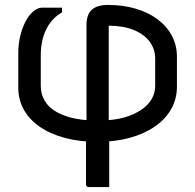

<svg xmlns="http://www.w3.org/2000/svg" viewBox="-20 -563 790 777"><path d="M416 -543Q478 -543 529 -528Q580 -513 617.5 -485Q655 -457 675.5 -418.5Q696 -380 696 -333V-213Q696 -162 672.5 -121Q649 -80 606 -50.5Q563 -21 504 -5Q445 11 375 11Q301 11 242 -5Q183 -21 141 -50Q99 -79 76.5 -119Q54 -159 54 -208V-347Q54 -386 62.5 -419.5Q71 -453 84.5 -478Q98 -503 115.5 -517.5Q133 -532 149 -532Q165 -532 178 -532Q191 -532 204 -532Q217 -532 231 -532V-513Q189 -489 167 -444Q145 -399 145 -340V-215Q145 -198 149 -183.5Q153 -169 160.5 -156Q168 -143 179 -132Q207 -105 256.5 -90Q306 -75 375 -75Q451 -75 502.5 -94Q554 -113 581 -144.5Q608 -176 608 -216V-326Q608 -364 586 -394Q564 -424 521.5 -441.5Q479 -459 420 -459Q420 -388 420 -319Q420 -250 420 -182Q420 -114 420 -46L422 -22Q422 4 422 31Q422 58 422 85Q422 112 422 139Q422 166 422 194Q401 194 381 194Q361 194 339 194Q334 194 331 191Q328 188 328 183Q328 131 328 80Q328 29 328 -22L330 -45Q330 -114 330 -182.5Q330 -251 330 -321Q330 -391 330 -462Q330 -490 339.5 -508Q349 -526 368.5 -534.5Q388 -543 416 -543Z"/></svg>

Font: Recursive
Style: Regular
Weight: 400
Version: Version 1.085